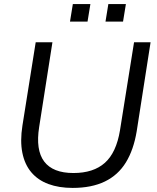

<svg xmlns="http://www.w3.org/2000/svg" viewBox="-20 -912 768 941"><path d="M336 9Q269 9 217.5 -10Q166 -29 133.5 -67.5Q101 -106 89.5 -163.5Q78 -221 90 -297L155 -705H237L172 -290Q154 -177 196.5 -120.5Q239 -64 340 -64Q438 -64 494 -114Q550 -164 568 -273L637 -705H718L650 -269Q635 -178 597 -116Q559 -54 494 -22.5Q429 9 336 9ZM497 -806 511 -892H597L583 -806ZM323 -806 337 -892H423L409 -806Z"/></svg>

Font: Nunito Sans 12pt ExtraLight 12pt
Style: Italic
Weight: 400
Italic angle: -9°
Version: Version 3.101;gftools[0.9.27]